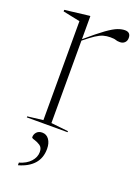

<svg xmlns="http://www.w3.org/2000/svg" viewBox="-143 -589 623 866"><g transform="rotate(20 169.0 -156.0)"><path d="M304.5 -521Q332 -521 332 -493.5Q332 -479.5 323.2 -471Q314.5 -462.5 300.5 -462.5Q287 -462.5 279.8 -465.5Q272.5 -468.5 253.5 -468.5Q235.5 -468.5 220 -464Q204.5 -459.5 185 -446.8Q165.5 -434 135.5 -409.5V-14L218 -5V0H22.5V-5L97 -14V-489L15 -506V-513.5L131.5 -527.5H135.5V-416.5Q189 -462.5 220.2 -484.8Q251.5 -507 270.2 -514Q289 -521 304.5 -521ZM58.5 204Q93 194 112 173Q131 152 131 127Q131 105.5 117.2 96.5Q103.5 87.5 89.8 83.8Q76 80 76 75.5Q76 61 85.5 50.8Q95 40.5 112 40.5Q132.5 40.5 144.8 57.8Q157 75 157 102.5Q157 146.5 131.5 175Q106 203.5 58.5 216.5Z"/></g></svg>

Font: Newsreader Display ExtraLight
Style: Regular
Weight: 275
Designer: Hugues Gentile
Foundry: Production Type
Version: Version 1.002